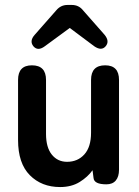

<svg xmlns="http://www.w3.org/2000/svg" viewBox="-20 -745 562 776"><path d="M223 11Q148 11 100.5 -37Q53 -85 53 -179V-422Q53 -481 109 -481Q166 -481 166 -422V-204Q166 -149 189.5 -120Q213 -91 251 -91Q294 -91 321 -121Q348 -151 348 -209V-422Q348 -481 405 -481Q461 -481 461 -422V-59Q461 -31 448 -15.5Q435 0 410 0Q360 0 358 -26L354 -57Q335 -30 302 -9.5Q269 11 223 11ZM208 -704Q226 -725 253 -725H270Q298 -725 315 -704L403 -604Q424 -578 407 -558Q390 -538 361 -558L262 -632L161 -558Q133 -537 115 -558Q98 -579 120 -604Z"/></svg>

Font: Zen Maru Gothic
Style: Bold
Weight: 700
Designer: Yoshimichi Ohira
Foundry: Positype
Version: Version 1.001